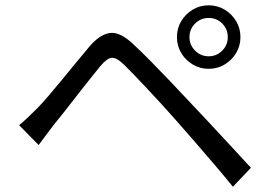

<svg xmlns="http://www.w3.org/2000/svg" viewBox="-20 -742 1040 734"><path d="M704.3 -600.1Q704.3 -570 725.9 -548.4Q747.5 -526.8 777.6 -526.8Q808.3 -526.8 829.6 -548.4Q850.8 -570 850.8 -600.1Q850.8 -630.8 829.6 -652.1Q808.3 -673.3 777.6 -673.3Q747.5 -673.3 725.9 -652.1Q704.3 -630.8 704.3 -600.1ZM656.4 -600.1Q656.4 -633.8 672.9 -661.3Q689.3 -688.7 716.8 -705.2Q744.2 -721.7 777.6 -721.7Q811.3 -721.7 838.8 -705.2Q866.2 -688.7 882.7 -661.3Q899.2 -633.8 899.2 -600.1Q899.2 -566.8 882.7 -539.3Q866.2 -511.9 838.8 -495.4Q811.3 -478.9 777.6 -478.9Q744.2 -478.9 716.8 -495.4Q689.3 -511.9 672.9 -539.3Q656.4 -566.8 656.4 -600.1ZM53.1 -263.5Q72.8 -279.8 88.5 -294.9Q104.2 -310.1 123.8 -329.6Q142 -347.8 165.7 -375.8Q189.5 -403.7 216.6 -436.6Q243.7 -469.5 270.8 -502.6Q298 -535.7 321.3 -563.4Q361 -610.3 400 -615.8Q439 -621.3 490 -572.6Q520.5 -544.5 557 -507.2Q593.6 -469.8 629.8 -432.1Q666 -394.4 694.8 -363.2Q728.8 -327.8 770.9 -282.4Q813 -237 857.1 -189.6Q901.2 -142.2 939.2 -100.6L870.4 -28Q835.4 -71.4 795.5 -117.8Q755.7 -164.3 717.3 -208.7Q679 -253.1 646.7 -289.1Q625.3 -313.7 598.4 -342.9Q571.5 -372.1 544.3 -401.2Q517.2 -430.3 493.5 -454.9Q469.7 -479.6 454 -495Q424.7 -523.1 406.3 -520.9Q387.9 -518.7 362.2 -487.6Q344.3 -465.7 321 -436.3Q297.7 -406.9 272.9 -375.1Q248.1 -343.2 225.3 -314.1Q202.4 -285.1 185.3 -264.5Q170.4 -245.2 154.8 -224Q139.3 -202.8 127.7 -187.5Z"/></svg>

Font: Noto Sans JP
Style: Regular
Weight: 100
Designer: Ryoko NISHIZUKA 西塚涼子 (kana, bopomofo & ideographs); Paul D. Hunt (Latin, Greek & Cyrillic); Sandoll Communications 산돌커뮤니
Foundry: Adobe
Version: Version 2.004;hotconv 1.0.118;makeotfexe 2.5.65603